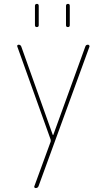

<svg xmlns="http://www.w3.org/2000/svg" viewBox="-20 -750 540 990"><path d="M241.2 -30.3 69.3 -509.8Q67.4 -513.7 69.8 -516.6Q72.3 -519.5 76.2 -519.5Q85.9 -519.5 89.8 -509.8L252 -54.7Q252 -53.7 253.9 -53.7Q254.9 -53.7 254.9 -54.7L419.9 -509.8Q422.9 -519.5 433.6 -519.5Q436.5 -519.5 439.5 -516.6Q442.4 -513.7 441.4 -509.8L178.7 210Q174.8 219.7 164.1 219.7Q160.2 219.7 157.7 216.8Q155.3 213.9 157.2 210L241.2 -19.5Q242.2 -25.4 241.2 -30.3ZM320.3 -620.1V-719.7Q320.3 -729.5 330.1 -730Q339.8 -730.5 339.8 -719.7V-620.1Q339.8 -610.4 330.1 -610.4Q320.3 -610.4 320.3 -620.1ZM160.2 -620.1V-719.7Q160.2 -729.5 169.9 -730Q179.7 -730.5 179.7 -719.7V-620.1Q179.7 -610.4 169.9 -610.4Q160.2 -610.4 160.2 -620.1Z"/></svg>

Font: Rounded Mgen+ 1mn thin
Style: Regular
Weight: 100
Designer: [Source Han Sans]
Ryoko NISHIZUKA  (kana & ideographs); Paul D. Hunt (Latin, Greek & Cyrillic); Wenlong ZHANG  (bopomofo
Version: Version 1.059.20150602